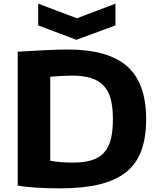

<svg xmlns="http://www.w3.org/2000/svg" viewBox="-20 -1021 861 1051"><path d="M189 -1001 401 -921 612 -1001V-882L398 -803L189 -882ZM308 10Q274 10 240 9Q206 8 175.5 6Q145 4 119.5 1Q94 -2 77 -5V-738Q161 -743 231 -746.5Q301 -750 349 -750Q572 -750 676 -658Q780 -566 780 -369Q780 -268 753.5 -196Q727 -124 670 -78.5Q613 -33 523.5 -11.5Q434 10 308 10ZM378 -131Q438 -131 480 -143.5Q522 -156 548.5 -184.5Q575 -213 586.5 -258Q598 -303 598 -369Q598 -434 586 -479Q574 -524 547 -552.5Q520 -581 477.5 -594Q435 -607 374 -607Q328 -607 255 -601V-141Q311 -131 378 -131Z"/></svg>

Font: Encode Sans Wide
Style: Bold
Weight: 700
Designer: Pablo Impallari, Andres Torresi
Foundry: Pablo Impallari, Andres Torresi
Version: Version 1.000; ttfautohint (v1.00) -l 8 -r 50 -G 200 -x 14 -